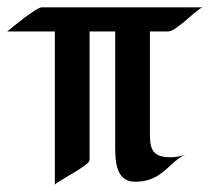

<svg xmlns="http://www.w3.org/2000/svg" viewBox="-21 -485 579 525"><path d="M93 -465C79 -465 13 -411 -1 -399H129V20C132 13 224 -33 224 -47V-399H294V-80C294 -35 300 12 349 12C425 12 444 -47 487 -62C474 -58 459 -55 445 -55C386 -55 389 -88 389 -137V-399H439C462 -399 521 -465 534 -465Z"/></svg>

Font: Fondamento
Style: Regular
Weight: 400
Designer: Astigmatic (AOETI)
Foundry: Astigmatic (AOETI)
Version: Version 1.001